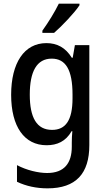

<svg xmlns="http://www.w3.org/2000/svg" viewBox="-20 -786 570 1051"><path d="M212 -618V-606H276C319 -643 389 -717 415 -757V-766H302C280 -721 247 -667 212 -618ZM240 245C396 245 469 164 469 8V-539H390L378 -470H373C339 -525 293 -550 234 -550C113 -550 41 -442 41 -267C41 -93 113 9 235 9C293 9 340 -12 372 -68H376C374 -50 373 -22 373 -5V17C373 107 332 161 238 161C190 161 126 146 73 118V209C123 233 180 245 240 245ZM265 -75C181 -75 143 -142 143 -268C143 -394 181 -465 263 -465C339 -465 377 -405 377 -268V-248C377 -127 339 -75 265 -75Z"/></svg>

Font: Noto Sans Mono Condensed Medium
Style: Regular
Weight: 500
Width: 3
Designer: Monotype Design Team
Foundry: Monotype Imaging Inc.
Version: Version 2.014